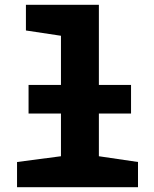

<svg xmlns="http://www.w3.org/2000/svg" viewBox="-20 -780 640 800"><path d="M51 0V-105L234 -129V-307H99V-426H234V-631L88 -653V-760H392V-426H526V-307H392V-129L555 -105V0Z"/></svg>

Font: Noto Sans Mono ExtraBold
Style: Regular
Weight: 800
Designer: Monotype Design Team
Foundry: Monotype Imaging Inc.
Version: Version 2.014